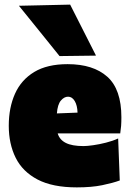

<svg xmlns="http://www.w3.org/2000/svg" viewBox="-20 -796 566 832"><path d="M313 16Q208 16 143 -18Q78 -52 48 -112.2Q18 -172.5 18 -251Q18 -329.5 45 -389.8Q72 -450 128.2 -484Q184.5 -518 273 -518Q384 -518 445 -463.5Q506 -409 506 -288Q506 -266.5 504.8 -250.2Q503.5 -234 501 -218H230Q238 -190.5 265 -176.8Q292 -163 342 -163Q358 -163 384.2 -166.8Q410.5 -170.5 439.2 -177.8Q468 -185 492 -196L499 -14Q469 -3 423 6.5Q377 16 313 16ZM275 -377Q258 -377 243.8 -360.2Q229.5 -343.5 226.5 -304.5L316 -308Q315 -339.5 303.8 -358.2Q292.5 -377 275 -377ZM238 -553Q196.5 -605 152.2 -659.5Q108 -714 62 -771L284 -776Q312 -720.5 340 -665.5Q368 -610.5 396 -555Z"/></svg>

Font: Commissioner Black
Style: Regular
Weight: 900
Designer: Kostas Bartsokas
Foundry: Kostas Bartsokas
Version: Version 1.000; ttfautohint (v1.8.3)